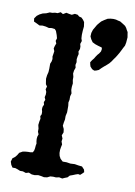

<svg xmlns="http://www.w3.org/2000/svg" viewBox="-89 -857 646 917"><g transform="rotate(10 233.5 -398.0)"><path d="M65 -770 81 -777H93L106 -780H118L132 -787L144 -780L159 -789L173 -786L186 -784L200 -791L214 -789L222 -782L234 -779L243 -770L250 -760L253 -739L251 -719L250 -698L251 -681L255 -669L250 -654L253 -642V-630L248 -617L251 -605L248 -593L246 -579L248 -565L245 -551L248 -538L243 -524L241 -509L245 -493V-478L248 -462L246 -445V-430L250 -414L246 -399V-382L243 -369L245 -353V-321L241 -303V-286L238 -271L236 -255L243 -240L245 -224L239 -209L245 -194L243 -180L248 -166L245 -152L243 -139V-124L246 -110L253 -97L265 -86H284L303 -83L324 -84L342 -81L360 -79L372 -66L375 -54L366 -45L358 -38L348 -40L336 -36L324 -31L310 -26L301 -16L288 -11L277 -6L262 -9L246 -6L233 -7L219 -6L205 1L190 3L176 0L161 -2L144 1L130 0L115 -6L101 -2L86 -7H72L60 -12L48 -16H34L26 -28L21 -43L26 -60L38 -69L46 -79L53 -91L69 -100L82 -102L94 -103H106L117 -105L122 -115L124 -126L125 -139L127 -149L125 -159L124 -171L125 -182L129 -194L124 -206V-221L120 -238L122 -255L125 -269L122 -281L127 -291V-303L124 -315L125 -327L130 -338L127 -350L132 -362L127 -374L130 -387V-400L125 -412L129 -426L122 -436L120 -448L118 -462L120 -479L124 -495L125 -512V-536L130 -548L132 -560L130 -572L132 -584L134 -598L129 -611L132 -623L137 -636L132 -648L136 -661L132 -676L125 -695L118 -703L103 -705L89 -703L74 -707L58 -709L43 -707L29 -714L14 -721L12 -736L22 -750L34 -759L48 -766ZM358 -795 372 -798 386 -799 398 -798 409 -795 419 -793 429 -787 437 -782 446 -776 453 -767 457 -759 463 -749 465 -736 467 -724 465 -698 462 -683 456 -672 443 -646 436 -634 428 -621 420 -610 412 -598 403 -587 392 -577 380 -567 370 -558 359 -547 347 -542 338 -540 327 -545 317 -556 314 -566 312 -576 319 -587 327 -597 333 -607 339 -616 347 -625 354 -636 356 -648 354 -655 336 -660 321 -665 307 -672 298 -685 292 -698 293 -715 298 -731 305 -743 313 -757 322 -768 330 -777 343 -786Z"/></g></svg>

Font: Tagesschrift
Style: Regular
Weight: 400
Designer: Yanone
Version: Version 2.000; ttfautohint (v1.8.4.7-5d5b)